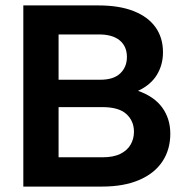

<svg xmlns="http://www.w3.org/2000/svg" viewBox="-20 -688 674 708"><path d="M66 0V-668H343Q420 -668 473 -647Q526 -626 553.5 -587.5Q581 -549 581 -495Q581 -449 558.5 -412Q536 -375 489 -353Q549 -332 578.5 -291Q608 -250 608 -195Q608 -136 578.5 -92Q549 -48 492.5 -24Q436 0 356 0ZM196 -108H358Q398 -108 423.5 -120.5Q449 -133 461.5 -154.5Q474 -176 474 -202Q474 -242 446 -267.5Q418 -293 358 -293H196ZM196 -394H350Q399 -394 423.5 -417.5Q448 -441 448 -478Q448 -517 421.5 -539Q395 -561 345 -561H196Z"/></svg>

Font: Atkinson Hyperlegible Next SemiBold
Style: Regular
Weight: 600
Designer: Elliott Scott, Megan Eiswerth, Linus Boman, Theodore Petrosky, Letters from Sweden
Foundry: Applied Design Works, Letters from Sweden
Version: Version 2.001